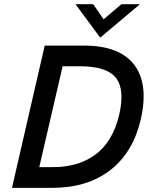

<svg xmlns="http://www.w3.org/2000/svg" viewBox="-20 -911 728 931"><path d="M465.8 -728.5 346.2 -890.6H432.1L482.4 -817.4L568.8 -890.6H658.7ZM38.1 0 196.8 -689.9H386.7Q560.1 -689.9 631.1 -596.4Q702.1 -502.9 662.1 -330.1Q625 -171.4 514.2 -85.7Q403.3 0 232.4 0ZM170.4 -100.6H237.3Q296.9 -100.6 347.2 -115Q397.5 -129.4 439.7 -159.2Q481.9 -189 512.2 -238.5Q542.5 -288.1 558.1 -355Q586.4 -478 541.7 -533.9Q497.1 -589.8 367.7 -589.8H283.7Z"/></svg>

Font: HK Grotesk SemiBold Italic
Style: Regular
Weight: 600
Italic angle: -13°
Designer: Alfredo Marco Pradil and Stefan Peev
Foundry: Hanken Design Co.
Version: Version 1.000;PS 001.000;hotconv 1.0.88;makeotf.lib2.5.64775